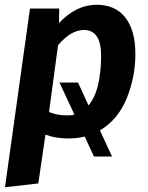

<svg xmlns="http://www.w3.org/2000/svg" viewBox="-20 -566 621 807"><path d="M400 -18 451 92H375L336 8Q302 16 268 16Q214 16 171 0L141 205L1 221L106 -530H229L228 -469Q300 -546 386 -546Q465 -546 507 -492Q549 -438 549 -339Q549 -242 512.5 -152.5Q476 -63 400 -18ZM293 -84 230 -219H308L352 -123Q380 -156 392.5 -211Q405 -266 405 -331Q405 -440 333 -440Q278 -440 224 -376L186 -95Q205 -88 222 -84.5Q239 -81 264 -81Q280 -81 293 -84Z"/></svg>

Font: Fira Sans SemiBold
Style: Italic
Weight: 600
Italic angle: -8°
Designer: bBox Type GmbH & Carrois Corporate GbR & Edenspiekermann AG
Foundry: bBox Type GmbH & Carrois Corporate GbR & Edenspiekermann AG
Version: Version 4.301